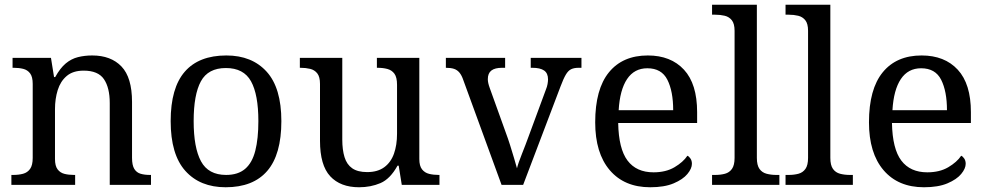

<svg xmlns="http://www.w3.org/2000/svg" viewBox="-20 -780 4166 810"><path d="M28 0V-42H36Q59 -42 77.5 -47Q96 -52 107 -67.5Q118 -83 118 -114V-426Q118 -456 107 -470.5Q96 -485 78 -489.5Q60 -494 38 -494H33V-536H195L208 -455H213Q234 -493 257.5 -512.5Q281 -532 309 -539Q337 -546 369 -546Q448 -546 492.5 -499.5Q537 -453 537 -350V-114Q537 -83 546.5 -67.5Q556 -52 573 -47Q590 -42 612 -42H617V0H443V-345Q443 -410 418.5 -446Q394 -482 333 -482Q288 -482 261.5 -459.5Q235 -437 223.5 -400Q212 -363 212 -320V-109Q212 -80 223 -65.5Q234 -51 252 -46.5Q270 -42 292 -42H297V0Z M932 10Q824 10 762 -59Q700 -128 700 -269Q700 -409 759.5 -477.5Q819 -546 935 -546Q1043 -546 1105 -477.5Q1167 -409 1167 -269Q1167 -128 1107.5 -59Q1048 10 932 10ZM934 -42Q984 -42 1014 -67.5Q1044 -93 1057 -144Q1070 -195 1070 -269Q1070 -381 1039 -437Q1008 -493 933 -493Q858 -493 827.5 -437Q797 -381 797 -269Q797 -157 828 -99.5Q859 -42 934 -42Z M1495 10Q1416 10 1373 -36.5Q1330 -83 1330 -186V-426Q1330 -456 1318.5 -470.5Q1307 -485 1288.5 -489.5Q1270 -494 1248 -494H1245V-536H1424V-191Q1424 -148 1433.5 -117Q1443 -86 1466 -70Q1489 -54 1529 -54Q1573 -54 1601 -74.5Q1629 -95 1642 -131.5Q1655 -168 1655 -216V-422Q1655 -454 1644 -469Q1633 -484 1614.5 -489Q1596 -494 1573 -494H1570V-536H1749V-109Q1749 -80 1760.5 -65.5Q1772 -51 1790.5 -46.5Q1809 -42 1831 -42H1834V0H1675L1662 -81H1657Q1626 -25 1585 -7.5Q1544 10 1495 10Z M1935 -441Q1928 -462 1918.5 -473.5Q1909 -485 1895.5 -489.5Q1882 -494 1861 -494V-536H2111V-494H2098Q2068 -494 2053 -482.5Q2038 -471 2038 -446Q2038 -438 2040 -429Q2042 -420 2046 -409L2114 -220Q2123 -196 2132 -167.5Q2141 -139 2148.5 -113.5Q2156 -88 2161 -70Q2166 -91 2182 -131Q2198 -171 2211 -207L2283 -402Q2288 -414 2290 -425.5Q2292 -437 2292 -445Q2292 -471 2275.5 -482.5Q2259 -494 2226 -494H2219V-536H2433V-494H2421Q2402 -494 2389.5 -488Q2377 -482 2367 -465Q2357 -448 2345 -416L2187 0H2096Z M2723 10Q2614 10 2552.5 -62Q2491 -134 2491 -264Q2491 -404 2549 -475Q2607 -546 2713 -546Q2810 -546 2865.5 -486Q2921 -426 2921 -307V-261H2588Q2590 -152 2627.5 -102.5Q2665 -53 2737 -53Q2789 -53 2825.5 -74.5Q2862 -96 2880 -123Q2887 -120 2893 -111Q2899 -102 2899 -89Q2899 -69 2880 -46Q2861 -23 2822 -6.5Q2783 10 2723 10ZM2820 -315Q2820 -395 2795.5 -443.5Q2771 -492 2711 -492Q2656 -492 2625.5 -446.5Q2595 -401 2590 -315Z M2984 0V-42H2997Q3020 -42 3038.5 -47Q3057 -52 3068 -67.5Q3079 -83 3079 -114V-650Q3079 -680 3067.5 -694.5Q3056 -709 3037.5 -713.5Q3019 -718 2997 -718H2984V-760H3173V-114Q3173 -83 3184 -67.5Q3195 -52 3214 -47Q3233 -42 3255 -42H3268V0Z M3294 0V-42H3307Q3330 -42 3348.5 -47Q3367 -52 3378 -67.5Q3389 -83 3389 -114V-650Q3389 -680 3377.5 -694.5Q3366 -709 3347.5 -713.5Q3329 -718 3307 -718H3294V-760H3483V-114Q3483 -83 3494 -67.5Q3505 -52 3524 -47Q3543 -42 3565 -42H3578V0Z M3878 10Q3769 10 3707.5 -62Q3646 -134 3646 -264Q3646 -404 3704 -475Q3762 -546 3868 -546Q3965 -546 4020.5 -486Q4076 -426 4076 -307V-261H3743Q3745 -152 3782.5 -102.5Q3820 -53 3892 -53Q3944 -53 3980.5 -74.5Q4017 -96 4035 -123Q4042 -120 4048 -111Q4054 -102 4054 -89Q4054 -69 4035 -46Q4016 -23 3977 -6.5Q3938 10 3878 10ZM3975 -315Q3975 -395 3950.5 -443.5Q3926 -492 3866 -492Q3811 -492 3780.5 -446.5Q3750 -401 3745 -315Z"/></svg>

Font: Noto Serif Armenian
Style: Regular
Weight: 400
Designer: Monotype Design Team
Foundry: Monotype Imaging Inc.
Version: Version 2.007